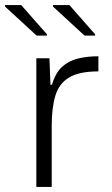

<svg xmlns="http://www.w3.org/2000/svg" viewBox="-44 -741 442 761"><path d="M100 0V-510H152L156 -405H162Q175 -451 201.5 -475.5Q228 -500 265 -509Q302 -518 346 -518V-458Q270 -458 230 -434Q190 -410 175.5 -362Q161 -314 161 -243V0ZM333 -600H291L166 -715V-721H231L333 -605ZM142 -600H101L-24 -715V-721H40L142 -605Z"/></svg>

Font: Saira SemiExpanded Light
Style: Regular
Weight: 300
Width: 6
Designer: Hector Gatti with collaboration of the Omnibus-Type team
Foundry: Omnibus-Type
Version: Version 1.101